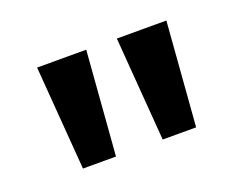

<svg xmlns="http://www.w3.org/2000/svg" viewBox="-56 -809 563 448"><g transform="rotate(-20 225.5 -585.0)"><path d="M187 -714 167 -456H85L65 -714ZM386 -714 366 -456H283L263 -714Z"/></g></svg>

Font: Noto Sans Lisu SemiBold
Style: Regular
Weight: 600
Designer: Monotype Design Team. David Williams.
Foundry: Monotype Imaging Inc.
Version: Version 2.102; ttfautohint (v1.8.4.7-5d5b)